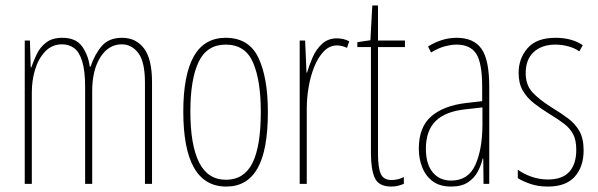

<svg xmlns="http://www.w3.org/2000/svg" viewBox="-20 -676 2200 706"><path d="M429 -537Q480 -537 509.5 -498Q539 -459 539 -374V0H513V-372Q513 -449 488.5 -481Q464 -513 428 -513Q379 -513 349 -465.5Q319 -418 319 -341V0H293V-355Q293 -417 282 -451.5Q271 -486 252 -499.5Q233 -513 209 -513Q171 -513 146 -486.5Q121 -460 109 -420Q97 -380 97 -337V0H71V-527H90L93 -428H95Q103 -451 115 -476.5Q127 -502 149.5 -519.5Q172 -537 209 -537Q260 -537 282.5 -504.5Q305 -472 310 -431H313Q328 -476 354 -506.5Q380 -537 429 -537Z M965 -264Q965 -124 927 -57Q889 10 812 10Q654 10 654 -266Q654 -400 692.5 -468.5Q731 -537 810 -537Q895 -537 930 -464Q965 -391 965 -264ZM680 -266Q680 -143 712 -79Q744 -15 811 -15Q877 -15 908 -76Q939 -137 939 -265Q939 -380 910.5 -446Q882 -512 810 -512Q741 -512 710.5 -448.5Q680 -385 680 -266Z M1219 -535Q1229 -535 1241.5 -532.5Q1254 -530 1264 -524L1256 -500Q1250 -503 1240 -506Q1230 -509 1219 -509Q1192 -509 1171 -487.5Q1150 -466 1136 -431.5Q1122 -397 1115 -356.5Q1108 -316 1108 -277V0H1082V-527H1102L1107 -409H1109Q1117 -436 1129.5 -465Q1142 -494 1164 -514.5Q1186 -535 1219 -535Z M1420 -14Q1433 -14 1445.5 -17.5Q1458 -21 1465 -25V0Q1455 4 1444 7Q1433 10 1419 10Q1373 10 1358.5 -21Q1344 -52 1344 -112V-503H1294V-521L1342 -528L1349 -656H1370V-527H1469V-503H1370V-108Q1370 -60 1380 -37Q1390 -14 1420 -14Z M1659 -537Q1722 -537 1750.5 -496.5Q1779 -456 1779 -358V0H1758L1757 -93H1755Q1749 -68 1736.5 -44.5Q1724 -21 1700.5 -5.5Q1677 10 1639 10Q1597 10 1571 -9.5Q1545 -29 1532.5 -61Q1520 -93 1520 -129Q1520 -208 1565 -247.5Q1610 -287 1692 -297L1753 -304V-355Q1753 -445 1731 -478.5Q1709 -512 1659 -512Q1641 -512 1617 -506Q1593 -500 1565 -483L1554 -505Q1605 -537 1659 -537ZM1691 -274Q1617 -266 1581.5 -230.5Q1546 -195 1546 -129Q1546 -73 1571 -42.5Q1596 -12 1639 -12Q1702 -12 1728 -70Q1754 -128 1754 -220V-281Z M2126 -123Q2126 -63 2093.5 -26.5Q2061 10 1995 10Q1958 10 1929.5 0Q1901 -10 1884 -21V-52Q1906 -36 1935 -26Q1964 -16 1995 -16Q2048 -16 2073.5 -44.5Q2099 -73 2099 -125Q2099 -160 2088 -181.5Q2077 -203 2056 -219.5Q2035 -236 2005 -254Q1971 -275 1944.5 -295.5Q1918 -316 1902.5 -342.5Q1887 -369 1887 -408Q1887 -461 1920 -499Q1953 -537 2023 -537Q2082 -537 2123 -510L2110 -487Q2094 -499 2070 -505.5Q2046 -512 2022 -512Q1973 -512 1943 -485Q1913 -458 1913 -407Q1913 -364 1937.5 -337Q1962 -310 2010 -280Q2043 -260 2069 -240.5Q2095 -221 2110.5 -194Q2126 -167 2126 -123Z"/></svg>

Font: Noto Sans ExtraCondensed Thin
Style: Regular
Weight: 100
Width: 2
Designer: Monotype Design Team
Foundry: Monotype Imaging Inc.
Version: Version 2.013; ttfautohint (v1.8.4.7-5d5b)